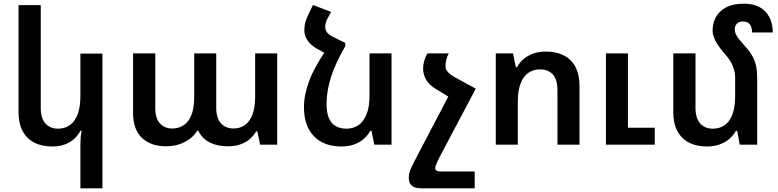

<svg xmlns="http://www.w3.org/2000/svg" viewBox="-20 -788 4239 1046"><path d="M538 238H418V-1Q418 -20 419.5 -38Q421 -56 425 -75H418Q405 -51 384 -31.5Q363 -12 333 -1Q303 10 265 10Q207 10 166 -11.5Q125 -33 103 -74.5Q81 -116 81 -177V-760H202V-201Q202 -144 227.5 -115.5Q253 -87 296 -87Q334 -87 361.5 -107Q389 -127 403.5 -166.5Q418 -206 418 -264V-496H538Z M886 9Q801 9 753 -37Q705 -83 705 -173V-497H826V-199Q826 -143 851.5 -115.5Q877 -88 918 -88Q974 -88 1006 -130.5Q1038 -173 1038 -260V-497H1158V-199Q1158 -162 1170 -137Q1182 -112 1203.5 -100Q1225 -88 1252 -88Q1288 -88 1314.5 -107Q1341 -126 1355.5 -164.5Q1370 -203 1370 -260V-497H1490V0H1397L1382 -72H1375Q1362 -49 1341 -30.5Q1320 -12 1290 -1.5Q1260 9 1220 9Q1164 9 1122.5 -12Q1081 -33 1060 -76H1054Q1033 -39 987.5 -15Q942 9 886 9Z M1749 -504 1861 -554V-536Q1836 -493 1816.5 -452Q1797 -411 1784.5 -372Q1772 -333 1765.5 -296Q1759 -259 1759 -223Q1759 -174 1772 -144Q1785 -114 1809.5 -100.5Q1834 -87 1868 -87Q1906 -87 1934 -107Q1962 -127 1977.5 -166.5Q1993 -206 1993 -264V-497H2113V0H2019L2004 -75H1997Q1984 -51 1962 -31.5Q1940 -12 1909.5 -1Q1879 10 1840 10Q1744 10 1690 -46Q1636 -102 1636 -204Q1636 -240 1643.5 -276Q1651 -312 1665 -349Q1679 -386 1700.5 -425Q1722 -464 1749 -504ZM1861 -554 1751 -498 1706 -523Q1674 -541 1656 -567Q1638 -593 1638 -622Q1638 -642 1642 -660Q1646 -678 1654 -696L1685 -761L1784 -723L1762 -683Q1757 -673 1754.5 -662.5Q1752 -652 1752 -642Q1752 -623 1763 -609.5Q1774 -596 1803 -583Z M2207 180Q2207 166 2210.5 153Q2214 140 2221.5 123.5Q2229 107 2241 84L2470 -353L2572 -305L2371 75Q2363 91 2357 105.5Q2351 120 2351 129Q2351 137 2358 141.5Q2365 146 2378 146H2566V238H2279Q2239 238 2223 223.5Q2207 209 2207 180ZM2572 -305 2432 -256 2350 -306Q2315 -328 2300 -356.5Q2285 -385 2285 -413Q2285 -435 2291.5 -457.5Q2298 -480 2309 -497H2425Q2417 -484 2412 -465.5Q2407 -447 2407 -427Q2407 -409 2421 -394.5Q2435 -380 2456 -368Z M2681 0V-497H2775L2790 -422H2797Q2810 -447 2832 -466Q2854 -485 2884.5 -496Q2915 -507 2954 -507Q3011 -507 3052 -486Q3093 -465 3115 -423.5Q3137 -382 3137 -321V0H3017V-296Q3017 -354 2992 -382Q2967 -410 2922 -410Q2885 -410 2857.5 -390.5Q2830 -371 2815.5 -331.5Q2801 -292 2801 -233V0ZM3281 0V-497H3401V-92H3547V0Z M4105 -365V0H4010L3996 -75H3989Q3976 -51 3953.5 -31.5Q3931 -12 3900.5 -1Q3870 10 3832 10Q3774 10 3733 -11.5Q3692 -33 3670 -74.5Q3648 -116 3648 -177V-497H3769V-201Q3769 -144 3794.5 -115.5Q3820 -87 3863 -87Q3901 -87 3928.5 -106.5Q3956 -126 3970.5 -165.5Q3985 -205 3985 -264V-365Q3985 -397 3972 -429Q3959 -461 3925 -499Q3903 -524 3889 -546Q3875 -568 3868.5 -586.5Q3862 -605 3862 -620Q3862 -661 3880 -694.5Q3898 -728 3936 -748Q3974 -768 4035 -768Q4082 -768 4116.5 -750Q4151 -732 4170.5 -696.5Q4190 -661 4190 -611H4077Q4077 -639 4065.5 -655Q4054 -671 4028 -671Q4006 -671 3994.5 -659Q3983 -647 3983 -629Q3983 -614 3989.5 -600.5Q3996 -587 4009 -571Q4022 -555 4040 -535Q4065 -508 4079 -482.5Q4093 -457 4099 -428.5Q4105 -400 4105 -365Z"/></svg>

Font: Noto Sans Armenian SemiBold
Style: Regular
Weight: 600
Designer: Monotype Design Team
Foundry: Monotype Imaging Inc.
Version: Version 2.007